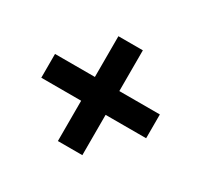

<svg xmlns="http://www.w3.org/2000/svg" viewBox="-108 -717 791 755"><g transform="rotate(30 288.0 -340.0)"><path d="M526 -393V-285H342V-102H231V-285H50V-393H231V-578H342V-393Z"/></g></svg>

Font: Hind Semibold
Style: Regular
Weight: 600
Designer: Manushi Parikh, Satya Rajpurohit
Foundry: Indian Type Foundry
Version: Version 1.201;PS 1.0;hotconv 1.0.78;makeotf.lib2.5.61930; tt